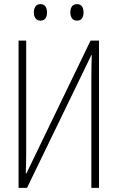

<svg xmlns="http://www.w3.org/2000/svg" viewBox="-20 -911 570 931"><path d="M70 0V-714H107V-168Q107 -142 106.5 -121.5Q106 -101 105 -70H108L419 -714H460V0H423V-537Q423 -569 423.5 -592Q424 -615 425 -644H423L111 0ZM353 -811Q337 -811 329 -822.5Q321 -834 321 -851Q321 -869 329 -880Q337 -891 353 -891Q370 -891 377.5 -880Q385 -869 385 -851Q385 -833 377.5 -822Q370 -811 353 -811ZM176 -811Q160 -811 152 -822.5Q144 -834 144 -851Q144 -868 152 -879.5Q160 -891 176 -891Q193 -891 200.5 -879.5Q208 -868 208 -851Q208 -833 200.5 -822Q193 -811 176 -811Z"/></svg>

Font: Noto Sans Mono Condensed ExtraLight
Style: Regular
Weight: 200
Width: 3
Designer: Monotype Design Team
Foundry: Monotype Imaging Inc.
Version: Version 2.014; ttfautohint (v1.8.4.7-5d5b)